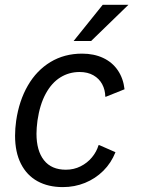

<svg xmlns="http://www.w3.org/2000/svg" viewBox="-20 -754 580 784"><path d="M315 -535Q363.5 -535 401 -517.5Q438.5 -500 461 -467Q483.5 -434 488.5 -389.5L412.5 -359H410Q409.5 -387.5 397.2 -410.2Q385 -433 361.5 -446.5Q338 -460 305 -460Q262 -460 226.5 -438Q191 -416 166.8 -371.5Q142.5 -327 133 -261.5Q129 -231 129 -208Q129 -138.5 159.5 -99.8Q190 -61 249 -61Q281.5 -61 309 -74.8Q336.5 -88.5 355.5 -111.5Q374.5 -134.5 382.5 -161.5H385.5L451.5 -132.5Q434 -88.5 401.8 -56.5Q369.5 -24.5 327 -7.2Q284.5 10 236.5 10Q177 10 133.2 -14Q89.5 -38 65.5 -85.2Q41.5 -132.5 41.5 -200Q41.5 -229 46 -261Q58 -343 93.8 -404.8Q129.5 -466.5 186.2 -500.8Q243 -535 315 -535ZM504.5 -734.5 352 -586.5H280.5L399.5 -734.5Z"/></svg>

Font: 1883 Sans
Style: Italic
Weight: 400
Italic angle: -8°
Designer: 1883 Sans project is a fork of Public Sans.
Version: Version 1.009